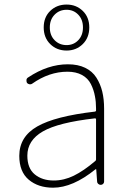

<svg xmlns="http://www.w3.org/2000/svg" viewBox="-20 -828 575 860"><path d="M217.8 12.7Q151.4 12.7 108.9 -22.9Q66.4 -58.6 66.4 -129.9Q66.4 -215.8 147 -261.7Q227.5 -307.6 405.3 -328.1Q410.2 -329.1 410.2 -333Q410.2 -337.9 410.2 -342.8Q410.2 -372.1 405.3 -396.5Q400.4 -424.8 387.2 -451.2Q374 -477.5 347.2 -492.2Q320.3 -506.8 282.2 -506.8Q200.2 -506.8 124 -453.1Q118.2 -449.2 111.3 -450.7Q104.5 -452.1 100.6 -457Q97.7 -463.9 98.6 -470.7Q99.6 -477.5 106.4 -481.4Q194.3 -540 284.2 -540Q329.1 -540 361.3 -524.4Q393.6 -508.8 411.6 -480.5Q429.7 -452.1 438 -418Q446.3 -383.8 446.3 -340.8V-14.6Q446.3 -8.8 441.9 -4.4Q437.5 0 431.2 0Q424.8 0 419.9 -4.4Q415 -8.8 415 -14.6L411.1 -68.4Q411.1 -70.3 409.7 -70.3Q408.2 -70.3 407.2 -69.3Q305.7 12.7 217.8 12.7ZM220.7 -19.5Q266.6 -19.5 310.5 -41Q354.5 -62.5 406.2 -106.4Q410.2 -109.4 410.2 -113.3V-293.9Q410.2 -297.9 405.3 -297.9Q241.2 -279.3 171.9 -239.3Q102.5 -199.2 102.5 -130.9Q102.5 -74.2 135.7 -46.9Q168.9 -19.5 220.7 -19.5ZM278.3 -601.6Q234.4 -601.6 205.1 -630.4Q175.8 -659.2 175.8 -705.1Q175.8 -751 205.1 -779.3Q234.4 -807.6 278.3 -807.6Q321.3 -807.6 350.6 -779.3Q379.9 -751 379.9 -705.1Q379.9 -659.2 350.6 -630.4Q321.3 -601.6 278.3 -601.6ZM278.3 -626Q309.6 -626 330.6 -647.9Q351.6 -669.9 351.6 -705.1Q351.6 -740.2 330.6 -762.2Q309.6 -784.2 278.3 -784.2Q246.1 -784.2 224.6 -762.2Q203.1 -740.2 203.1 -705.1Q203.1 -669.9 224.6 -647.9Q246.1 -626 278.3 -626Z"/></svg>

Font: Gen Jyuu Gothic ExtraLight
Style: Regular
Weight: 100
Designer: [Source Han Sans]
Ryoko NISHIZUKA  (kana & ideographs); Paul D. Hunt (Latin, Greek & Cyrillic); Wenlong ZHANG  (bopomofo
Version: Version 1.002.20150607